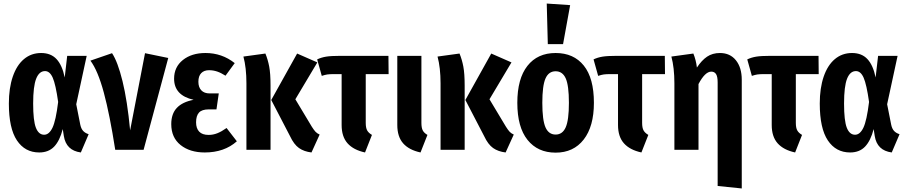

<svg xmlns="http://www.w3.org/2000/svg" viewBox="-20 -845 5116 1083"><path d="M345 -408 359 -530H469L410 -257L433 -141Q438 -118 449.5 -106Q461 -94 480 -88L436 15Q353 4 340 -78L334 -117Q317 -51 285.5 -18Q254 15 201 15Q121 15 75.5 -53Q30 -121 30 -261Q30 -348 52 -412.5Q74 -477 115 -511.5Q156 -546 212 -546Q267 -546 299 -511.5Q331 -477 345 -408ZM167 -261Q167 -164 182.5 -124.5Q198 -85 229 -85Q257 -85 276 -124.5Q295 -164 308 -270Q294 -369 277.5 -406.5Q261 -444 234 -444Q201 -444 184 -401Q167 -358 167 -261Z M714 -110 798 -545 929 -518 790 0H630Q599 -199 565.5 -323Q532 -447 490 -503L612 -545Q644 -497 671 -387.5Q698 -278 714 -110Z M1304 -489 1252 -418Q1227 -434 1205 -441.5Q1183 -449 1159 -449Q1131 -449 1115 -432.5Q1099 -416 1099 -384Q1099 -353 1115.5 -335.5Q1132 -318 1163 -318H1214L1201 -228H1157Q1119 -228 1102.5 -210Q1086 -192 1086 -155Q1086 -121 1103.5 -102.5Q1121 -84 1157 -84Q1182 -84 1206 -93.5Q1230 -103 1258 -123L1316 -48Q1245 15 1135 15Q1051 15 998.5 -27Q946 -69 946 -145Q946 -203 977.5 -236.5Q1009 -270 1072 -282Q962 -307 962 -401Q962 -467 1011.5 -506.5Q1061 -546 1139 -546Q1232 -546 1304 -489Z M1506 -362V0H1370V-375Q1370 -463 1353 -526L1477 -543Q1491 -509 1498.5 -469.5Q1506 -430 1506 -362ZM1646 -285 1739 -130Q1751 -111 1760 -101.5Q1769 -92 1783 -86L1737 15Q1695 10 1666.5 -10Q1638 -30 1616 -77L1510 -281L1656 -543L1770 -493Z M2078 -84 2039 15Q1974 1 1940.5 -36.5Q1907 -74 1907 -140V-427H1866Q1839 -427 1826 -425Q1813 -423 1795 -417L1769 -510Q1792 -521 1819.5 -525.5Q1847 -530 1900 -530H2171L2172 -427H2043V-152Q2043 -124 2051 -109.5Q2059 -95 2078 -84Z M2357 -152Q2357 -124 2364.5 -109.5Q2372 -95 2391 -84L2352 15Q2287 1 2254 -36.5Q2221 -74 2221 -140V-530H2357Z M2601 -362V0H2465V-375Q2465 -463 2448 -526L2572 -543Q2586 -509 2593.5 -469.5Q2601 -430 2601 -362ZM2741 -285 2834 -130Q2846 -111 2855 -101.5Q2864 -92 2878 -86L2832 15Q2790 10 2761.5 -10Q2733 -30 2711 -77L2605 -281L2751 -543L2865 -493Z M3330 -265Q3330 -132 3272.5 -58Q3215 16 3114 16Q3013 16 2955.5 -56Q2898 -128 2898 -265Q2898 -401 2955 -473.5Q3012 -546 3114 -546Q3216 -546 3273 -475Q3330 -404 3330 -265ZM3039 -265Q3039 -167 3057 -126.5Q3075 -86 3114 -86Q3153 -86 3171 -127Q3189 -168 3189 -265Q3189 -363 3171 -403Q3153 -443 3114 -443Q3075 -443 3057 -402.5Q3039 -362 3039 -265ZM3196 -816 3156 -596H3070L3064 -825Z M3637 -84 3598 15Q3533 1 3499.5 -36.5Q3466 -74 3466 -140V-427H3425Q3398 -427 3385 -425Q3372 -423 3354 -417L3328 -510Q3351 -521 3378.5 -525.5Q3406 -530 3459 -530H3730L3731 -427H3602V-152Q3602 -124 3610 -109.5Q3618 -95 3637 -84Z M4164 -395V218L4028 204V-380Q4028 -413 4019 -427Q4010 -441 3992 -441Q3957 -441 3920 -371V0H3784V-375Q3784 -463 3767 -526L3891 -543Q3906 -506 3911 -464Q3938 -505 3968.5 -525.5Q3999 -546 4041 -546Q4098 -546 4131 -505Q4164 -464 4164 -395Z M4504 -84 4465 15Q4400 1 4366.5 -36.5Q4333 -74 4333 -140V-427H4292Q4265 -427 4252 -425Q4239 -423 4221 -417L4195 -510Q4218 -521 4245.5 -525.5Q4273 -530 4326 -530H4597L4598 -427H4469V-152Q4469 -124 4477 -109.5Q4485 -95 4504 -84Z M4919 -408 4933 -530H5043L4984 -257L5007 -141Q5012 -118 5023.5 -106Q5035 -94 5054 -88L5010 15Q4927 4 4914 -78L4908 -117Q4891 -51 4859.5 -18Q4828 15 4775 15Q4695 15 4649.5 -53Q4604 -121 4604 -261Q4604 -348 4626 -412.5Q4648 -477 4689 -511.5Q4730 -546 4786 -546Q4841 -546 4873 -511.5Q4905 -477 4919 -408ZM4741 -261Q4741 -164 4756.5 -124.5Q4772 -85 4803 -85Q4831 -85 4850 -124.5Q4869 -164 4882 -270Q4868 -369 4851.5 -406.5Q4835 -444 4808 -444Q4775 -444 4758 -401Q4741 -358 4741 -261Z"/></svg>

Font: Fira Sans Compressed SemiBold
Style: Regular
Weight: 600
Width: 1
Designer: bBox Type GmbH & Carrois Corporate GbR & Edenspiekermann AG
Foundry: bBox Type GmbH & Carrois Corporate GbR & Edenspiekermann AG
Version: Version 4.301